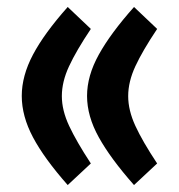

<svg xmlns="http://www.w3.org/2000/svg" viewBox="-20 -514 511 547"><path d="M238.8 -48.3 172.9 13.2Q106 -62.5 74 -122.8Q42 -183.1 42 -240.7Q42 -297.9 74 -358.4Q106 -418.9 172.9 -494.1L238.8 -431.6Q197.3 -369.6 176.8 -325.4Q156.2 -281.2 156.2 -240.2Q156.2 -199.7 177 -155.3Q197.8 -110.8 238.8 -48.3ZM427.7 -48.3 361.8 13.2Q294.9 -62.5 261.5 -122.8Q228 -183.1 228 -240.7Q228 -297.9 261.5 -358.4Q294.9 -418.9 361.8 -494.1L427.7 -431.6Q386.2 -369.6 365.7 -325.4Q345.2 -281.2 345.2 -240.2Q345.2 -199.7 365.7 -155.3Q386.2 -110.8 427.7 -48.3Z"/></svg>

Font: Vazirmatn RD UI
Style: Bold
Weight: 700
Designer: Saber Rastikerdar
Foundry: Saber Rastikerdar
Version: Version 33.003